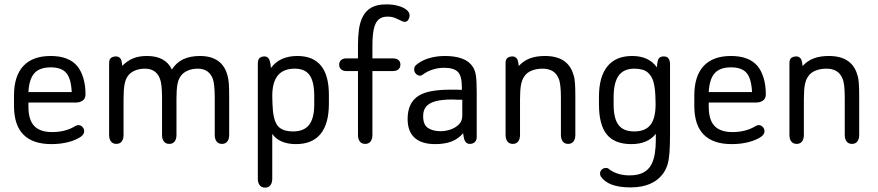

<svg xmlns="http://www.w3.org/2000/svg" viewBox="-20 -649 4013 878"><path d="M110 -180H325Q345 -180 358 -189Q371 -198 371 -218Q371 -259 361 -292Q351 -325 334 -346Q295 -393 212 -393Q129 -393 86.5 -347Q44 -301 44 -212V-165Q44 -77 87 -33.5Q130 10 215 10Q256 10 291.5 1Q327 -8 350 -24Q358 -30 361.5 -36Q365 -42 365 -49Q365 -60 357 -68.5Q349 -77 338 -77Q333 -77 325 -73Q303 -59 276 -52Q249 -45 219 -45Q163 -45 136.5 -73Q110 -101 110 -161ZM308 -228H110Q113 -287 137 -314Q161 -341 212 -341Q261 -341 283 -315.5Q305 -290 308 -228Z M539 -348Q537 -376 529 -383.5Q521 -391 511 -391Q497 -391 488 -384.5Q479 -378 479 -360V-32Q479 -13 487.5 -2Q496 9 512 9Q528 9 536.5 -2Q545 -13 545 -32V-195Q545 -236 549 -260Q553 -284 563 -299Q574 -316 595 -325.5Q616 -335 643 -335Q693 -335 711 -290Q716 -278 718.5 -255.5Q721 -233 721 -201V-32Q721 -13 729.5 -2Q738 9 754 9Q770 9 778.5 -2Q787 -13 787 -32V-198Q787 -237 791 -261Q795 -285 805 -299Q816 -316 837 -325.5Q858 -335 884 -335Q910 -335 927 -323.5Q944 -312 953 -289Q962 -264 962 -201V-32Q962 -13 970.5 -2Q979 9 995 9Q1011 9 1019.5 -2Q1028 -13 1028 -32V-207Q1028 -243 1026.5 -266Q1025 -289 1020 -305Q996 -393 894 -393Q850 -393 818 -378Q786 -363 766 -331Q737 -393 652 -393Q615 -393 588.5 -382Q562 -371 539 -348Z M1219 -338Q1216 -372 1208.5 -381.5Q1201 -391 1190 -391Q1159 -391 1159 -360V168Q1159 187 1167.5 198Q1176 209 1192 209Q1208 209 1216.5 198Q1225 187 1225 168V-37Q1239 -15 1267 -2.5Q1295 10 1333 10Q1408 10 1446 -36.5Q1484 -83 1484 -175V-215Q1484 -304 1448 -348.5Q1412 -393 1340 -393Q1259 -393 1219 -338ZM1226 -174 1225 -209Q1225 -273 1250.5 -304Q1276 -335 1328 -335Q1375 -335 1396 -305Q1417 -275 1417 -209V-172Q1417 -108 1393.5 -78Q1370 -48 1320 -48Q1269 -48 1248.5 -75.5Q1228 -103 1226 -174Z M1617 -382H1563Q1549 -382 1540 -374.5Q1531 -367 1531 -353Q1531 -340 1540 -332Q1549 -324 1563 -324H1617V-32Q1617 -13 1625.5 -2Q1634 9 1650 9Q1666 9 1674.5 -2Q1683 -13 1683 -32V-324H1776Q1793 -324 1802 -332Q1811 -340 1811 -353Q1811 -367 1802 -374.5Q1793 -382 1776 -382H1683V-440Q1683 -485 1689 -514.5Q1695 -544 1710 -558.5Q1725 -573 1752 -573Q1772 -573 1786.5 -567Q1801 -561 1811.5 -555.5Q1822 -550 1829 -549Q1842 -549 1847.5 -559Q1853 -569 1853 -579Q1853 -593 1838.5 -604.5Q1824 -616 1800 -622.5Q1776 -629 1747 -629Q1704 -629 1678.5 -614.5Q1653 -600 1639.5 -574Q1626 -548 1621.5 -515Q1617 -482 1617 -444Z M2092 -238Q2077 -239 2068.5 -239Q2060 -239 2054.5 -239Q2049 -239 2043 -239Q1989 -239 1952.5 -232Q1916 -225 1894 -211Q1844 -179 1844 -105Q1844 -48 1876 -19Q1908 10 1970 10Q2014 10 2045 -2Q2076 -14 2098 -40Q2101 -10 2108.5 -0.5Q2116 9 2128 9Q2143 9 2151.5 0.5Q2160 -8 2160 -23V-226Q2160 -278 2156.5 -302Q2153 -326 2143 -342Q2127 -368 2094.5 -380.5Q2062 -393 2015 -393Q1975 -393 1940.5 -382.5Q1906 -372 1883 -352Q1874 -345 1874 -331Q1874 -320 1882 -311.5Q1890 -303 1901 -303Q1908 -303 1915 -309Q1934 -323 1959 -331Q1984 -339 2011 -339Q2056 -339 2074 -320Q2092 -301 2092 -252ZM2094 -193V-120Q2094 -95 2078 -79.5Q2062 -64 2039.5 -56.5Q2017 -49 1995 -49Q1960 -49 1937.5 -63.5Q1915 -78 1915 -118Q1915 -146 1929.5 -162.5Q1944 -179 1973.5 -186.5Q2003 -194 2048 -194Q2059 -193 2071 -193Q2083 -193 2094 -193Z M2352 -347Q2350 -375 2342 -383Q2334 -391 2324 -391Q2310 -391 2301 -384.5Q2292 -378 2292 -360V-32Q2292 -13 2300.5 -2Q2309 9 2325 9Q2341 9 2349.5 -2Q2358 -13 2358 -32V-195Q2358 -237 2362.5 -261Q2367 -285 2378 -300Q2389 -317 2411 -326Q2433 -335 2461 -335Q2516 -335 2534 -291Q2540 -279 2542.5 -256Q2545 -233 2545 -201V-32Q2545 -13 2553.5 -2Q2562 9 2578 9Q2594 9 2602.5 -2Q2611 -13 2611 -32V-207Q2611 -242 2609.5 -266.5Q2608 -291 2603 -305Q2579 -393 2472 -393Q2432 -393 2403 -382Q2374 -371 2352 -347Z M2979 -37V-8Q2979 24 2974.5 53Q2970 82 2958 104.5Q2946 127 2922 140Q2898 153 2858 153Q2805 153 2767 126Q2762 121 2758.5 120Q2755 119 2751 119Q2741 119 2733.5 125Q2726 131 2724 141Q2723 150 2727 157Q2760 208 2863 208Q2968 208 3014 142Q3026 125 3032.5 103.5Q3039 82 3041.5 48.5Q3044 15 3044 -38V-356Q3044 -371 3037.5 -381Q3031 -391 3015 -391Q3000 -391 2993 -382Q2986 -373 2984 -341Q2947 -393 2871 -393Q2796 -393 2757.5 -345.5Q2719 -298 2719 -206V-172Q2719 -78 2755 -34Q2791 10 2867 10Q2942 10 2979 -37ZM2977 -209 2978 -173Q2978 -108 2954.5 -78Q2931 -48 2880 -48Q2831 -48 2808.5 -77.5Q2786 -107 2786 -172V-203Q2786 -271 2809 -303Q2832 -335 2881 -335Q2921 -335 2941 -318.5Q2961 -302 2968.5 -273.5Q2976 -245 2977 -209Z M3221 -180H3436Q3456 -180 3469 -189Q3482 -198 3482 -218Q3482 -259 3472 -292Q3462 -325 3445 -346Q3406 -393 3323 -393Q3240 -393 3197.5 -347Q3155 -301 3155 -212V-165Q3155 -77 3198 -33.5Q3241 10 3326 10Q3367 10 3402.5 1Q3438 -8 3461 -24Q3469 -30 3472.5 -36Q3476 -42 3476 -49Q3476 -60 3468 -68.5Q3460 -77 3449 -77Q3444 -77 3436 -73Q3414 -59 3387 -52Q3360 -45 3330 -45Q3274 -45 3247.5 -73Q3221 -101 3221 -161ZM3419 -228H3221Q3224 -287 3248 -314Q3272 -341 3323 -341Q3372 -341 3394 -315.5Q3416 -290 3419 -228Z M3650 -347Q3648 -375 3640 -383Q3632 -391 3622 -391Q3608 -391 3599 -384.5Q3590 -378 3590 -360V-32Q3590 -13 3598.5 -2Q3607 9 3623 9Q3639 9 3647.5 -2Q3656 -13 3656 -32V-195Q3656 -237 3660.5 -261Q3665 -285 3676 -300Q3687 -317 3709 -326Q3731 -335 3759 -335Q3814 -335 3832 -291Q3838 -279 3840.5 -256Q3843 -233 3843 -201V-32Q3843 -13 3851.5 -2Q3860 9 3876 9Q3892 9 3900.5 -2Q3909 -13 3909 -32V-207Q3909 -242 3907.5 -266.5Q3906 -291 3901 -305Q3877 -393 3770 -393Q3730 -393 3701 -382Q3672 -371 3650 -347Z"/></svg>

Font: Beiruti
Style: Regular
Weight: 400
Designer: Arlette Boutros
Foundry: Boutros
Version: Version 1.41